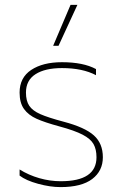

<svg xmlns="http://www.w3.org/2000/svg" viewBox="-20 -749 500 784"><path d="M268 -729H296L219 -562H197ZM60 -32V-57Q97 -34 140.5 -21.5Q184 -9 228 -9Q374 -9 374 -107Q374 -139 362 -160.5Q350 -182 317.5 -199Q285 -216 222 -233Q163 -249 129.5 -264Q96 -279 78 -304Q60 -329 60 -371Q60 -432 107.5 -463.5Q155 -495 233 -495Q320 -495 372 -467V-442Q317 -471 233 -471Q164 -471 125 -446Q86 -421 86 -371Q86 -337 99.5 -317Q113 -297 144.5 -283Q176 -269 240 -252Q327 -229 363.5 -196Q400 -163 400 -107Q400 -51 356.5 -18Q313 15 227 15Q185 15 135.5 1.5Q86 -12 60 -32Z"/></svg>

Font: Prompt Thin
Style: Regular
Weight: 250
Designer: Katatrad Team
Foundry: CadsonDemak
Version: Version 1.001